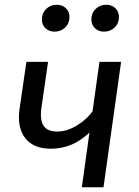

<svg xmlns="http://www.w3.org/2000/svg" viewBox="-20 -787 586 807"><path d="M398 -527H489L415 0H324L356 -230Q333 -208 307 -192.5Q281 -177 252.5 -169.5Q224 -162 194 -162Q143 -162 111.5 -183Q80 -204 67.5 -241.5Q55 -279 62 -328L91 -527H182L154 -333Q147 -282 163.5 -258Q180 -234 220 -234Q248 -234 275.5 -245.5Q303 -257 327 -276Q351 -295 369 -319ZM209 -654Q186 -654 171 -668.5Q156 -683 156 -705Q156 -732 174 -749.5Q192 -767 219 -767Q242 -767 257 -752.5Q272 -738 272 -716Q272 -689 254 -671.5Q236 -654 209 -654ZM417 -654Q394 -654 379 -668.5Q364 -683 364 -705Q364 -732 382 -749.5Q400 -767 427 -767Q450 -767 465 -752.5Q480 -738 480 -716Q480 -689 462 -671.5Q444 -654 417 -654Z"/></svg>

Font: Fira Sans Variable
Style: Italic
Weight: 397
Italic angle: -8°
Designer: Carrois Corporate & Edenspiekermann AG
Foundry: Carrois Corporate GbR & Edenspiekermann AG
Version: Version 4.202